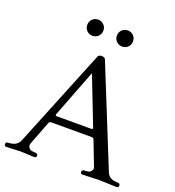

<svg xmlns="http://www.w3.org/2000/svg" viewBox="-170 -1035 1057 1163"><g transform="rotate(20 358.5 -453.5)"><path d="M0 0ZM227 -275H450Q461 -275 457 -287L338 -593L219 -285Q216 -275 227 -275ZM134 -66Q132 -60 132 -52.5Q132 -45 140 -35.5Q148 -26 162 -25L184 -23Q197 -21 197 -10Q197 4 182 4L95 0L4 4Q-10 4 -10 -9.5Q-10 -23 1 -23L20 -25Q63 -30 78 -66L335 -699Q339 -711 358.5 -711Q378 -711 383 -699L639 -66Q652 -29 696 -25L717 -23Q721 -23 724 -19Q727 -15 727 -11Q727 4 713 4L598 0L495 4Q481 4 481 -8Q481 -22 493 -23L516 -25Q529 -26 537.5 -35Q546 -44 546 -52Q546 -60 543 -66L484 -219Q481 -229 468 -229H209Q197 -229 193 -219ZM226 -822Q211 -837 211 -859Q211 -881 226 -896Q241 -911 263 -911Q285 -911 300 -896Q315 -881 315 -859Q315 -837 300 -822Q285 -807 263 -807Q241 -807 226 -822ZM417 -822Q402 -837 402 -859Q402 -881 417 -896Q432 -911 454 -911Q476 -911 491 -896Q506 -881 506 -859Q506 -837 491 -822Q476 -807 454 -807Q432 -807 417 -822Z"/></g></svg>

Font: Lustria
Style: Regular
Weight: 400
Designer: Matthew Desmond
Foundry: Matthew Desmond
Version: Version 001.001; ttfautohint (v1.6)